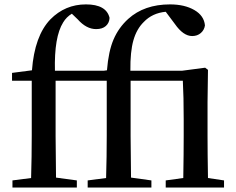

<svg xmlns="http://www.w3.org/2000/svg" viewBox="-20 -845 1063 865"><path d="M917 -43 989.3 -32.2V0H726.6V-32.2L805.7 -43Q807.6 -156.2 807.6 -232.4V-307.6Q807.6 -410.2 803.7 -481.4H568.4V-232.4Q568.4 -168 570.3 -44.9L662.1 -32.2V0H375V-32.2L458 -43Q460.9 -138.7 460.9 -232.4V-481.4H230.5V-232.4Q230.5 -168 232.4 -44.9L326.2 -32.2V0H36.1V-32.2L120.1 -43Q123 -138.7 123 -232.4V-481.4H34.2V-516.6L124 -528.3Q135.7 -683.6 207 -757.8Q273.4 -825.2 367.2 -825.2Q459 -825.2 473.6 -764.6Q472.7 -742.2 457 -728Q441.4 -713.9 413.1 -713.9Q369.1 -713.9 330.1 -757.8L303.7 -783.2Q279.3 -768.6 264.6 -744.1Q223.6 -678.7 227.5 -526.4H448.2L461.9 -528.3Q468.8 -614.3 491.7 -667.5Q514.6 -720.7 557.6 -759.8Q629.9 -825.2 746.1 -825.2Q811.5 -825.2 855.5 -799.8Q899.4 -774.4 903.3 -730.5Q900.4 -710 884.8 -696.3Q869.1 -682.6 845.7 -682.6Q805.7 -682.6 767.6 -737.3L726.6 -792Q666 -786.1 627.9 -746.1Q595.7 -714.8 581.1 -663.6Q566.4 -612.3 567.4 -526.4H800.8L904.3 -540L917 -530.3L915 -384.8V-232.4Q915 -154.3 917 -43Z"/></svg>

Font: GenYoMin TW TTF SemiBold
Style: Regular
Weight: 600
Version: Version 1.300